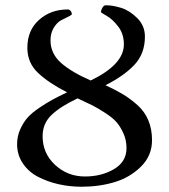

<svg xmlns="http://www.w3.org/2000/svg" viewBox="-20 -696 643 730"><path d="M325 -390Q451 -451 451 -527Q451 -567 429.5 -595Q408 -623 386 -635.5Q364 -648 364 -650Q364 -658 369.5 -667Q375 -676 382 -676Q409 -676 441 -666Q473 -656 502 -627Q531 -598 531 -557Q531 -492 491 -449.5Q451 -407 381 -372Q420 -354 447.5 -337.5Q475 -321 502.5 -296.5Q530 -272 544 -238.5Q558 -205 558 -163Q558 -104 516 -62.5Q474 -21 415.5 -3.5Q357 14 290 14Q245 14 203 4.5Q161 -5 125 -23.5Q89 -42 67 -74.5Q45 -107 45 -148Q45 -178 57 -204.5Q69 -231 85 -249Q101 -267 130 -286.5Q159 -306 179.5 -317Q200 -328 235 -345Q166 -380 125 -418.5Q84 -457 84 -514Q84 -581 128.5 -620.5Q173 -660 237 -660Q244 -660 248.5 -654.5Q253 -649 253 -642Q253 -639 240.5 -633Q228 -627 212.5 -619Q197 -611 184.5 -590.5Q172 -570 172 -543Q172 -492 212.5 -456.5Q253 -421 325 -390ZM142 -178Q142 -113 189.5 -69Q237 -25 303 -25Q366 -25 413.5 -53Q461 -81 461 -133Q461 -163 449.5 -188.5Q438 -214 423.5 -231Q409 -248 379.5 -267Q350 -286 331 -295.5Q312 -305 275 -322Q211 -292 176.5 -259.5Q142 -227 142 -178Z"/></svg>

Font: EB Garamond SC 12
Style: Regular
Weight: 400
Version: Version 0.016 ; ttfautohint (v0.97) -l 8 -r 50 -G 200 -x 0 -